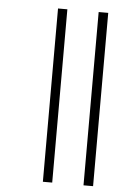

<svg xmlns="http://www.w3.org/2000/svg" viewBox="-53 -781 527 819"><g transform="rotate(5 210.5 -371.0)"><path d="M202 -742V0H162V-742ZM377 -742V0H336V-742Z"/></g></svg>

Font: Fz Poppins ExtLt
Style: Regular
Weight: 200
Designer: Ninad Kale (Devanagari), Jonny Pinhorn (Latin)
Foundry: Indian Type Foundry
Version: Vit hóa bi Vntype.Com & FontZin.Com